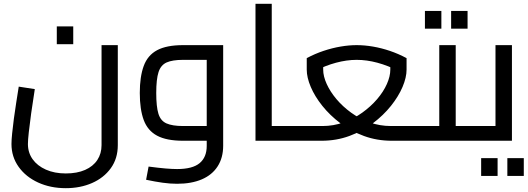

<svg xmlns="http://www.w3.org/2000/svg" viewBox="-20 -736 2763 1004"><path d="M324 248Q244 248 179.5 218.5Q115 189 77.5 136.5Q40 84 40 17Q40 -4 43.5 -38.5Q47 -73 52.5 -115Q58 -157 65 -200.5Q72 -244 78 -283L162 -270Q151 -202 143 -143.5Q135 -85 130.5 -44Q126 -3 126 17Q126 62 150.5 96.5Q175 131 220 151Q265 171 324 171Q383 171 425 152.5Q467 134 489 100.5Q511 67 511 23V-500H596V23Q596 93 559.5 143.5Q523 194 461.5 221Q400 248 324 248ZM277 -505V-598H363V-505Z M906 225Q870 225 830.5 219.5Q791 214 744 204L757 135Q810 142 845.5 145Q881 148 906 148Q987 148 1024 117Q1061 86 1061 27V-449L1100 -423H937Q882 -423 851.5 -409.5Q821 -396 809 -359Q797 -322 797 -250Q797 -178 808.5 -141Q820 -104 851 -90.5Q882 -77 937 -77H1061V0H937Q851 0 801.5 -26.5Q752 -53 731.5 -108.5Q711 -164 711 -250Q711 -335 731.5 -391Q752 -447 801.5 -473.5Q851 -500 937 -500H1147V26Q1147 89 1118 134Q1089 179 1035 202Q981 225 906 225Z M1401 0V-77H1522V0ZM1316 0V-716H1401V0ZM1522 0V-77Q1535 -77 1538.5 -67Q1542 -57 1542 -39Q1542 -22 1538.5 -11Q1535 0 1522 0Z M1522 0V-77H1667Q1724 -77 1777 -96Q1830 -115 1874.5 -147Q1919 -179 1952 -217.5Q1985 -256 2003 -296.5Q2021 -337 2021 -372V-433L2066 -364Q2009 -393 1953.5 -408Q1898 -423 1845 -423Q1793 -423 1737 -408Q1681 -393 1625 -364L1670 -433V-372Q1670 -337 1688.5 -296.5Q1707 -256 1739.5 -217.5Q1772 -179 1816 -147Q1860 -115 1913 -96Q1966 -77 2024 -77H2162V0H2029Q1951 0 1883 -25Q1815 -50 1760 -91.5Q1705 -133 1665.5 -182.5Q1626 -232 1605 -281.5Q1584 -331 1584 -372V-432Q1627 -455 1672 -470Q1717 -485 1761 -492.5Q1805 -500 1845 -500Q1886 -500 1930 -492.5Q1974 -485 2018.5 -470Q2063 -455 2106 -432V-372Q2106 -331 2085 -281.5Q2064 -232 2024.5 -182.5Q1985 -133 1930 -91.5Q1875 -50 1807 -25Q1739 0 1661 0ZM1522 0Q1509 0 1505.5 -11Q1502 -22 1502 -39Q1502 -57 1505.5 -67Q1509 -77 1522 -77ZM2162 0V-77Q2175 -77 2178.5 -67Q2182 -57 2182 -39Q2182 -22 2178.5 -11Q2175 0 2162 0Z M2363 0V-77H2473V0ZM2473 0V-77Q2486 -77 2489.5 -67Q2493 -57 2493 -39Q2493 -22 2489.5 -11Q2486 0 2473 0ZM2162 0V-77H2319L2277 -43V-500H2363V0ZM2162 0Q2149 0 2145.5 -11Q2142 -22 2142 -39Q2142 -57 2145.5 -67Q2149 -77 2162 -77ZM2202 -586V-679H2288V-586ZM2339 -586V-679H2425V-586Z M2456 0V-77H2613L2571 -43V-500H2657V0ZM2456 0Q2443 0 2439.5 -11Q2436 -22 2436 -39Q2436 -57 2439.5 -67Q2443 -77 2456 -77ZM2496 184V91H2582V184ZM2633 184V91H2719V184Z"/></svg>

Font: Cairo Medium
Style: Regular
Weight: 500
Designer: Mohamed Gaber, Accademia di Belle Arti di Urbino
Foundry: Kief Type Foundry, Accademia di Belle Arti di Urbino
Version: Version 3.117